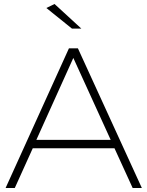

<svg xmlns="http://www.w3.org/2000/svg" viewBox="-20 -941 738 961"><path d="M387 -798H340L212 -901L253 -921ZM644 0 553 -199H144L54 0H8L325 -699H370L690 0ZM162 -241H534L347 -651Z"/></svg>

Font: Montserrat Ultra Light
Style: Regular
Weight: 200
Designer: Julieta Ulanovsky
Foundry: Julieta Ulanovsky
Version: Version 3.100;PS 003.100;hotconv 1.0.88;makeotf.lib2.5.64775